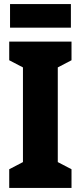

<svg xmlns="http://www.w3.org/2000/svg" viewBox="-20 -917 394 937"><path d="M326 -897H29V-782H326ZM329 0V-91L262 -126V-588L329 -623V-714H25V-623L92 -588V-126L25 -91V0Z"/></svg>

Font: Noto Sans Myanmar ExtraCondensed Black
Style: Regular
Weight: 900
Width: 2
Designer: Monotype Design Team
Foundry: Monotype Imaging Inc.
Version: Version 2.107